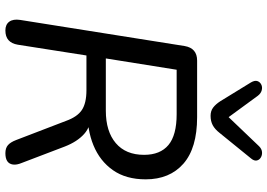

<svg xmlns="http://www.w3.org/2000/svg" viewBox="-160 -826 993 713"><g transform="rotate(90 336.5 -469.5)"><path d="M93 7Q71 7 60.5 -7.5Q50 -22 54 -48L151 -659Q155 -682 168.5 -693.5Q182 -705 205 -705H415Q530 -705 588 -654Q646 -603 646 -514Q646 -441 612 -392.5Q578 -344 519.5 -320Q461 -296 387 -298V-311H405Q449 -311 477.5 -285.5Q506 -260 524 -214L585 -54Q593 -35 591 -21Q589 -7 578.5 0Q568 7 549 7Q530 7 519 -2.5Q508 -12 500 -33L429 -218Q414 -260 388.5 -277Q363 -294 315 -294H186L146 -39Q142 -16 129 -4.5Q116 7 93 7ZM197 -366H391Q468 -366 511.5 -403Q555 -440 555 -508Q555 -568 518.5 -598.5Q482 -629 404 -629H239ZM410 -755Q392 -755 379.5 -764.5Q367 -774 356 -791L286 -905Q278 -919 281 -928.5Q284 -938 293.5 -943Q303 -948 315 -945Q327 -942 336 -930L415 -822L523 -935Q533 -945 544.5 -946Q556 -947 565 -941.5Q574 -936 576 -926.5Q578 -917 569 -906L474 -789Q460 -771 445 -763Q430 -755 410 -755Z"/></g></svg>

Font: Nunito Medium
Style: Italic
Weight: 500
Designer: Vernon Adams
Foundry: Vernon Adams
Version: Version 3.601